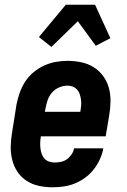

<svg xmlns="http://www.w3.org/2000/svg" viewBox="-20 -786 540 814"><path d="M203 8Q173 8 145 2Q117 -4 93.5 -19Q70 -34 54.5 -57Q39 -80 32 -107.5Q25 -135 25.5 -164.5Q26 -194 31 -223L50 -343Q55 -368 63.5 -392.5Q72 -417 86.5 -439.5Q101 -462 122 -479.5Q143 -497 167 -508Q191 -519 216 -523.5Q241 -528 266 -528Q296 -528 324.5 -522Q353 -516 376.5 -501.5Q400 -487 417 -464Q434 -441 441.5 -413.5Q449 -386 448.5 -356Q448 -326 443 -297L428 -208H153V-206Q151 -194 150.5 -181.5Q150 -169 151.5 -156.5Q153 -144 157 -133Q161 -122 168.5 -113.5Q176 -105 188 -101Q200 -97 212 -97Q225 -97 239 -100Q253 -103 264 -111Q275 -119 283.5 -131.5Q292 -144 294 -157H418Q414 -134 403.5 -111Q393 -88 377.5 -68Q362 -48 341.5 -33Q321 -18 298 -8.5Q275 1 250.5 4.5Q226 8 203 8ZM170 -312H320L321 -314Q323 -326 324 -338.5Q325 -351 323.5 -362.5Q322 -374 318.5 -385.5Q315 -397 307.5 -405.5Q300 -414 289.5 -418.5Q279 -423 266 -423Q249 -423 231 -415.5Q213 -408 200.5 -393.5Q188 -379 182 -361.5Q176 -344 173 -326ZM198 -587 145 -629 259 -766H383L448 -624L386 -592L310 -696Z"/></svg>

Font: Iosevka Term Curly XBd Obl
Style: Regular
Weight: 800
Italic angle: -9°
Designer: Belleve Invis
Foundry: Belleve Invis
Version: Version 32.3.0